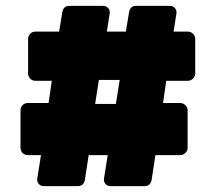

<svg xmlns="http://www.w3.org/2000/svg" viewBox="-20 -675 737 656"><path d="M318 -402 305 -320H376L389 -402ZM622 -567Q632 -567 639.5 -559.5Q647 -552 647 -542V-424Q647 -414 639.5 -406.5Q632 -399 622 -399H548L537 -323H596Q606 -323 613.5 -315.5Q621 -308 621 -298V-170Q621 -160 613.5 -152.5Q606 -145 596 -145H511L498 -60Q494 -39 473 -39H357Q348 -39 341.5 -45.5Q335 -52 335 -61V-63L348 -145H283L270 -60Q266 -39 245 -39H129Q120 -39 113.5 -45.5Q107 -52 107 -61V-63L120 -145H75Q64 -145 57 -152.5Q50 -160 50 -170V-298Q50 -308 57 -315.5Q64 -323 75 -323H146L157 -399H101Q90 -399 83 -406.5Q76 -414 76 -424V-542Q76 -552 83 -559.5Q90 -567 101 -567H182L193 -634Q197 -655 217 -655H333Q342 -655 348.5 -648.5Q355 -642 355 -633V-630L345 -567H410L421 -634Q425 -655 445 -655H561Q570 -655 576.5 -648.5Q583 -642 583 -633V-630L573 -567Z"/></svg>

Font: Rubik One
Style: Regular
Weight: 400
Designer: Hubert and Fischer with Elvire Volk Leonovitch
Foundry: Hubert and Fischer with Elvire Volk Leonovitch
Version: Version 1.001